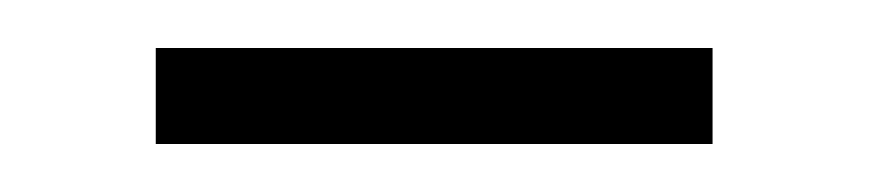

<svg xmlns="http://www.w3.org/2000/svg" viewBox="-20 -310 362 80"><path d="M44.9 -250V-290H276.9V-250Z"/></svg>

Font: JBL Sans
Style: Light
Weight: 300
Version: Version 1.10